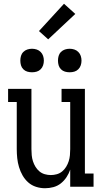

<svg xmlns="http://www.w3.org/2000/svg" viewBox="-20 -992 540 1020"><path d="M219 8Q195 8 171.5 0.5Q148 -7 130 -23Q112 -39 100 -60Q88 -81 81 -104.5Q74 -128 71.5 -152Q69 -176 69 -200V-450H23V-520H147V-200Q147 -184 148.5 -167.5Q150 -151 155 -135.5Q160 -120 168.5 -106Q177 -92 189.5 -81.5Q202 -71 218 -66.5Q234 -62 250 -62Q266 -62 282 -66.5Q298 -71 310.5 -81.5Q323 -92 331.5 -106Q340 -120 345 -135.5Q350 -151 351.5 -167.5Q353 -184 353 -200V-450H307V-520H431V-70H477V0H353V-91Q346 -70 333.5 -51Q321 -32 303.5 -18Q286 -4 264 2Q242 8 219 8ZM350 -608Q337 -608 325 -611.5Q313 -615 304 -624Q295 -633 291.5 -645Q288 -657 288 -670Q288 -683 291.5 -695Q295 -707 304 -716Q313 -725 325 -729Q337 -733 350 -733Q363 -733 375 -729Q387 -725 396 -716Q405 -707 409 -695Q413 -683 413 -670Q413 -657 409 -645Q405 -633 396 -624Q387 -615 375 -611.5Q363 -608 350 -608ZM150 -608Q137 -608 125 -611.5Q113 -615 104 -624Q95 -633 91.5 -645Q88 -657 88 -670Q88 -683 91.5 -695Q95 -707 104 -716Q113 -725 125 -729Q137 -733 150 -733Q163 -733 175 -729Q187 -725 196 -716Q205 -707 209 -695Q213 -683 213 -670Q213 -657 209 -645Q205 -633 196 -624Q187 -615 175 -611.5Q163 -608 150 -608ZM236 -783 187 -827 320 -972 380 -918Z"/></svg>

Font: Iosevka Gothic
Style: Regular
Weight: 400
Monospace: yes
Designer: Belleve Invis
Foundry: Belleve Invis
Version: Version 15.5.1; ttfautohint (v1.8.4)